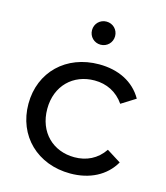

<svg xmlns="http://www.w3.org/2000/svg" viewBox="-111 -826 792 916"><g transform="rotate(15 285.0 -367.5)"><path d="M321 5C416 5 494 -34 536 -107L466 -151C431 -99 379 -75 320 -75C215 -75 136 -149 136 -265C136 -380 215 -454 320 -454C379 -454 431 -429 466 -378L536 -422C494 -496 416 -534 321 -534C159 -534 43 -423 43 -265C43 -107 159 5 321 5ZM302 -626C334 -626 359 -651 359 -683C359 -715 334 -740 302 -740C270 -740 245 -715 245 -683C245 -651 270 -626 302 -626Z"/></g></svg>

Font: Montserrat-Alt1 Med
Style: Regular
Weight: 500
Designer: Differentunic
Foundry: Differentunic
Version: Version 7.222